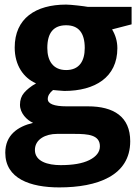

<svg xmlns="http://www.w3.org/2000/svg" viewBox="-20 -576 604 836"><path d="M268 -556C135 -556 44 -496 44 -369C44 -292 82 -237 137 -213C114 -200 97 -186 85 -172C73 -158 67 -141 67 -120C67 -83 97 -53 124 -41C56 -25 3 13 3 89C3 202 112 240 238 240C404 240 547 189 547 39C547 -68 475 -113 363 -113H270C215 -113 188 -124 188 -145C188 -159 196 -172 211 -184L233 -182L260 -180C393 -180 491 -239 491 -366C491 -396 483 -423 468 -448L553 -470V-546H363C347 -549 289 -556 268 -556ZM228 7H305C363 7 415 11 415 61C415 86 399 106 369 121C339 136 297 143 244 143C188 143 132 127 132 77C132 30 179 7 228 7ZM268 -271C212 -271 186 -310 186 -367C186 -433 213 -466 268 -466C322 -466 349 -433 349 -367C349 -310 325 -271 268 -271Z"/></svg>

Font: Passageway
Style: Regular
Weight: 700
Foundry: Ascender Corporation
Version: Version 1.11